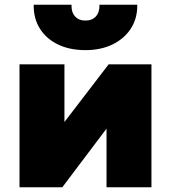

<svg xmlns="http://www.w3.org/2000/svg" viewBox="-20 -792 723 812"><path d="M62.5 0V-520H252.5V-276L439.5 -520H620.5V0H430.5V-248L243.5 0ZM341.5 -580Q274.5 -580 225 -604Q175.5 -628 148.5 -671.2Q121.5 -714.5 122.5 -772H282.5Q281 -741.5 297 -723.2Q313 -705 341.5 -705Q370 -705 386 -723.2Q402 -741.5 400.5 -772H560.5Q561.5 -715.5 534 -672.2Q506.5 -629 456.8 -604.5Q407 -580 341.5 -580Z"/></svg>

Font: Geologica Cursive Black
Style: Regular
Weight: 900
Designer: Sindre Bremnes, Frode Helland
Foundry: Monokrom Skriftforlag AS
Version: Version 1.010;gftools[0.9.28]